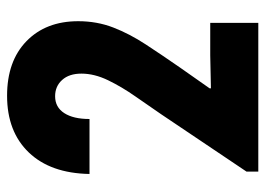

<svg xmlns="http://www.w3.org/2000/svg" viewBox="-126 -642 768 556"><g transform="rotate(-90 258.0 -364.0)"><path d="M39.1 0V-34.2L205.1 -281.2Q229.5 -316.9 256.8 -356Q284.2 -395 303.5 -434.8Q322.8 -474.6 322.8 -512.2Q322.8 -547.9 304.4 -568.1Q286.1 -588.4 257.3 -588.4Q225.6 -588.4 208.5 -562Q191.4 -535.6 191.4 -488.8H32.2Q34.2 -601.6 94.5 -664.6Q154.8 -727.5 258.8 -727.5Q358.9 -727.5 416.7 -671.4Q474.6 -615.2 474.6 -521.5Q474.6 -467.3 456.3 -419.9Q438 -372.6 407.2 -325.7Q376.5 -278.8 340.3 -226.6L280.3 -141.1V-137.2L376 -139.2H469.7V0Z"/></g></svg>

Font: Reddit Sans Condensed ExtraBold
Style: Regular
Weight: 800
Designer: Stephen Hutchings
Foundry: Reddit
Version: Version 1.014